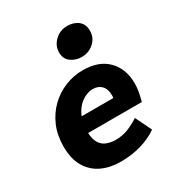

<svg xmlns="http://www.w3.org/2000/svg" viewBox="-179 -881 958 1019"><g transform="rotate(-30 300.0 -371.5)"><path d="M267 12Q203 12 152.5 -11.5Q102 -35 72.5 -84Q43 -133 43 -210Q43 -278 66.5 -333Q90 -388 130.5 -427.5Q171 -467 223.5 -488.5Q276 -510 333 -510Q431 -510 484.5 -455.5Q538 -401 538 -314Q538 -282 531.5 -251Q525 -220 521 -207H154L170 -301H437L396 -279Q398 -288 400 -297.5Q402 -307 402 -317Q402 -356 382 -376.5Q362 -397 329 -397Q308 -397 283.5 -386Q259 -375 238.5 -353Q218 -331 205 -297Q192 -263 192 -216Q192 -172 206.5 -147Q221 -122 246.5 -112Q272 -102 301 -102Q343 -102 378 -116Q413 -130 447 -152L495 -53Q451 -22 392.5 -5Q334 12 267 12ZM365 -573Q329 -573 300.5 -593.5Q272 -614 272 -655Q272 -682 286.5 -704.5Q301 -727 325 -741Q349 -755 378 -755Q419 -755 445.5 -734Q472 -713 472 -673Q472 -630 440.5 -601.5Q409 -573 365 -573Z"/></g></svg>

Font: Source Code Pro ExtraBold
Style: Italic
Weight: 800
Italic angle: -11°
Monospace: yes
Designer: Paul D. Hunt, Teo Tuominen
Foundry: Adobe Systems Incorporated
Version: Version 1.016;hotconv 1.0.116;makeotfexe 2.5.65601